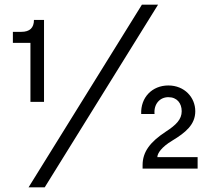

<svg xmlns="http://www.w3.org/2000/svg" viewBox="-20 -720 891 820"><path d="M125 -635C125 -601 107 -584 71 -584H35V-537H110V-285H168V-635ZM586 -700 102 80H171L655 -700ZM814 -245C814 -304 768 -355 699 -355C630 -355 580 -304 583 -233H640C636 -276 663 -305 699 -305C736 -305 756 -279 756 -245C756 -210 732 -186 687 -157C622 -114 589 -72 589 -15V0H824V-49H652C652 -65 670 -92 715 -119C773 -154 814 -188 814 -245Z"/></svg>

Font: Goli Medium
Style: Regular
Weight: 500
Designer: jaikishan Patel
Foundry: MagicType
Version: Version 1.000;Glyphs 3.2 (3242)